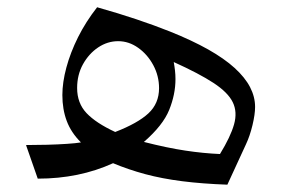

<svg xmlns="http://www.w3.org/2000/svg" viewBox="-20 -495 791 532"><path d="M249.1 -474.9Q217.8 -434.9 196.3 -392Q174.9 -349 163.9 -307.9Q152.8 -266.7 152.8 -231.6Q152.8 -192.1 164.9 -159.9Q176.9 -127.7 204.3 -100.4Q190.3 -98 165.4 -96.4Q140.5 -94.7 110.5 -93.9Q80.6 -93.1 52.1 -93.1L84.6 0Q199.5 0 293.3 -42.8Q335.7 -25.1 382.3 -12.5Q428.9 0 484.7 7.1Q540.5 14.2 610 16.7L661.5 -95.1Q672.3 -118 679.6 -148.2Q686.8 -178.3 686.8 -198.7Q686.8 -226.8 672.8 -253.7Q658.8 -280.6 630.1 -306.7Q601.4 -332.8 556.8 -358Q512.2 -383.1 451.1 -407.6Q407.7 -424.9 358.4 -441.4Q309.1 -458 249.1 -474.9ZM378.7 -101.7Q431.4 -147.5 448.8 -190.5Q466.2 -233.6 466.2 -275.7Q466.2 -287.8 464.9 -299.4Q463.6 -311 461.4 -323.1Q531.6 -291.4 571.6 -265.2Q611.7 -238.9 624.9 -211.8Q638.2 -184.6 628.5 -150.3Q618.8 -116 589.5 -68.2Q543.4 -70.2 493.7 -77.7Q444 -85.1 378.7 -101.7ZM299.2 -129.3Q245.8 -154.1 219.8 -181.6Q193.7 -209.2 193.7 -251.1Q193.7 -287.7 209.9 -317Q226.2 -346.3 252 -363.6Q277.8 -380.9 307.4 -380.9Q337.1 -380.9 362.9 -362.5Q388.7 -344.2 404.7 -314.5Q420.7 -284.7 420.7 -250.7Q420.7 -208.3 391.2 -180.9Q361.7 -153.5 299.2 -129.3Z"/></svg>

Font: Pinar FD VF
Style: Regular
Weight: 300
Designer: Amin Abedi
Version: Version 2.000